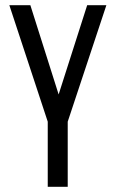

<svg xmlns="http://www.w3.org/2000/svg" viewBox="-20 -720 446 740"><path d="M164 -251 16 -700H97L206 -356L316 -700H390L241 -251V0H164Z"/></svg>

Font: Adderley Regular
Style: Regular
Weight: 400
Designer: gorohovskiy
Version: Version 1.003 November 13, 2017